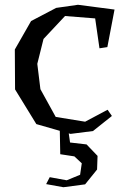

<svg xmlns="http://www.w3.org/2000/svg" viewBox="-20 -540 524 803"><path d="M378 -463 252 -473 162 -377 136 -273 149 -167 213 -51 336 -31 430 -81 448 -55 369 8 275 20 132 -21 43 -166 42 -333 110 -452 215 -507 306 -520 459 -500 429 -343 396 -338ZM342 64 388 112 386 169 336 231 245 243 173 230 188 201 259 214 315 191 322 143 291 114 232 105 230 2 266 7 273 56Z"/></svg>

Font: Alike Angular
Style: Regular
Weight: 400
Designer: Sveta Sebyakina
Foundry: Cyreal (www.cyreal.org)
Version: Version 1.300; ttfautohint (v1.8.4.7-5d5b)